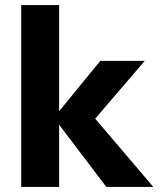

<svg xmlns="http://www.w3.org/2000/svg" viewBox="-20 -740 640 760"><path d="M401 0 193 -274 377 -499H553L305 -210V-331L587 0ZM64 0V-720H214V0Z"/></svg>

Font: DM Sans 20pt Black
Style: Regular
Weight: 900
Version: Version 4.004;gftools[0.9.30]